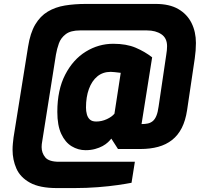

<svg xmlns="http://www.w3.org/2000/svg" viewBox="-20 -759 1018 978"><path d="M270 199Q182 199 132.5 171.5Q83 144 63.5 99.5Q44 55 44 4Q44 -12 45.5 -27.5Q47 -43 49 -59L123 -521Q134 -591 159.5 -634Q185 -677 223.5 -700Q262 -723 311 -731Q360 -739 418 -739H773Q843 -739 888 -713Q933 -687 955.5 -642Q978 -597 978 -540Q978 -502 972 -461L933 -198Q925 -145 906 -107.5Q887 -70 856.5 -46Q826 -22 785.5 -11Q745 0 695 0H581L547 -53Q541 -45 530 -34.5Q519 -24 502.5 -15Q486 -6 464 0Q442 6 416 6Q378 6 345 -14Q312 -34 292 -77Q272 -120 272 -189Q272 -301 312 -378.5Q352 -456 417 -496Q482 -536 557 -536Q624 -536 671 -516Q718 -496 755 -467L701 -127Q719 -127 733 -130Q747 -133 758 -142Q769 -151 776.5 -169Q784 -187 788 -217L827 -481Q829 -493 830 -503.5Q831 -514 831 -524Q831 -565 802 -584.5Q773 -604 729 -604H387Q340 -604 315 -585Q290 -566 280 -538Q270 -510 265 -481L195 -39Q192 -24 192 -10Q192 20 210.5 42.5Q229 65 281 65H667L650 172Q625 177 580.5 183.5Q536 190 478.5 194.5Q421 199 358 199ZM470 -140Q498 -140 524 -152Q550 -164 563 -180L595 -388Q579 -390 565 -391.5Q551 -393 544 -393Q504 -393 476 -370Q448 -347 433 -306Q418 -265 418 -211Q418 -193 422.5 -176.5Q427 -160 438 -150Q449 -140 470 -140Z"/></svg>

Font: Exo Thin Black
Style: Italic
Weight: 900
Italic angle: -9°
Version: Version 2.000